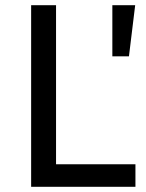

<svg xmlns="http://www.w3.org/2000/svg" viewBox="-20 -720 564 740"><path d="M100 -700H196V-87H502V0H100ZM413 -700H501L477 -503H413Z"/></svg>

Font: Montserrat arm2
Style: Regular
Weight: 400
Designer: Julieta Ulanovsky
Foundry: Julieta Ulanovsky
Version: Version 6.000